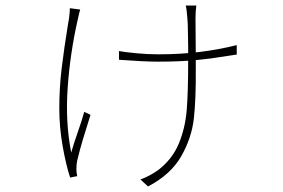

<svg xmlns="http://www.w3.org/2000/svg" viewBox="-20 -593 1017 691"><path d="M683.6 -527.3 684.6 -395.5Q684.6 -371.1 684.6 -345.7Q685.5 -237.3 677.7 -167Q669.9 -96.7 632.3 -30.8Q594.7 35.2 512.7 78.1L485.4 52.7Q500 47.9 516.6 39.1Q533.2 30.3 548.8 19.5Q600.6 -20.5 623.5 -76.2Q646.5 -131.8 651.9 -195.8Q657.2 -259.8 657.2 -373V-395.5V-426.8Q656.2 -456.1 656.2 -482.4Q656.2 -508.8 654.3 -527.3Q653.3 -540 651.9 -553.2Q650.4 -566.4 648.4 -573.2H686.5Q683.6 -549.8 683.6 -527.3ZM548.8 -397.5Q629.9 -397.5 700.2 -406.2Q770.5 -415 832 -430.7V-396.5Q828.1 -396.5 823.2 -395.5Q747.1 -382.8 688 -377Q628.9 -371.1 547.9 -371.1Q499 -371.1 408.2 -377.9V-409.2Q429.7 -405.3 470.2 -401.4Q510.7 -397.5 548.8 -397.5ZM259.8 -522.5Q232.4 -402.3 223.6 -277.8Q214.8 -153.3 236.3 -43.9Q245.1 -75.2 258.8 -114.3Q275.4 -161.1 283.2 -190.4L305.7 -179.7Q271.5 -72.3 261.7 -30.3L257.8 -14.6Q254.9 -2 254.9 15.6Q254.9 26.4 257.8 41L232.4 45.9Q217.8 2 205.6 -66.4Q193.4 -134.8 193.4 -203.1Q193.4 -276.4 202.1 -348.6Q210.9 -420.9 224.6 -504.9L228.5 -527.3Q231.4 -549.8 231.4 -563.5L268.6 -558.6Q265.6 -549.8 259.8 -522.5Z"/></svg>

Font: Min Sans VF VF
Style: Regular
Weight: 400
Designer: Jinseong-Kim, NotoSansCJK, Nunito
Foundry: Jinseong-Kim
Version: Version 1.420;Glyphs 3.1.2 (3151)